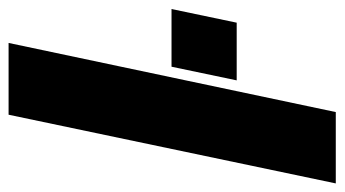

<svg xmlns="http://www.w3.org/2000/svg" viewBox="-198 -590 783 436"><g transform="rotate(-90 193.0 -371.5)"><path d="M-5 0 151 -743H314L157 0ZM229 -225 260 -373H391L360 -225Z"/></g></svg>

Font: Saira SemiCondensed ExtraBold
Style: Italic
Weight: 800
Width: 4
Italic angle: -12°
Designer: Hector Gatti with collaboration of the Omnibus-Type team
Foundry: Omnibus-Type
Version: Version 1.101